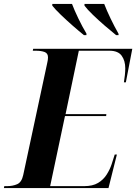

<svg xmlns="http://www.w3.org/2000/svg" viewBox="-50 -964 698 984"><path d="M-30 0 -28 -10H-14Q15 -10 38 -20Q61 -30 69 -67L192 -641Q194 -649 195 -656.5Q196 -664 196 -670Q196 -691 178.5 -697.5Q161 -704 133 -704H118L120 -714H628L595 -542H585Q588 -559 590 -579Q592 -599 592 -614Q592 -653 573.5 -678.5Q555 -704 511 -704H354L286 -379H495L494 -369H283L207 -10H381Q425 -10 452.5 -26.5Q480 -43 496.5 -69Q513 -95 522 -122L538 -172H549L506 0ZM380 -784Q355 -804 322.5 -832.5Q290 -861 261 -889Q232 -917 218 -935V-944H319Q331 -912 351.5 -869.5Q372 -827 393 -792V-784ZM545 -784Q520 -804 487.5 -832Q455 -860 426 -888Q397 -916 383 -935V-944H484Q497 -910 517 -868.5Q537 -827 557 -792L558 -784Z"/></svg>

Font: Noto Serif Display SemiCondensed
Style: Bold Italic
Weight: 700
Width: 4
Italic angle: -12°
Designer: Monotype Design Team
Foundry: Monotype Imaging Inc.
Version: Version 2.009